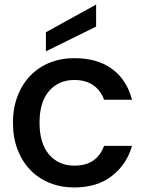

<svg xmlns="http://www.w3.org/2000/svg" viewBox="-20 -816 640 845"><path d="M37 -276Q37 -340 57 -392.5Q77 -445 113 -482.5Q149 -520 198.5 -540Q248 -560 307 -560Q409 -560 473.5 -512.5Q538 -465 561 -377H438Q424 -417 391 -440.5Q358 -464 307 -464Q238 -464 196 -415.5Q154 -367 154 -276Q154 -185 196 -136Q238 -87 307 -87Q358 -87 390 -109Q422 -131 438 -174H561Q538 -93 473 -42Q408 9 307 9Q248 9 198.5 -11Q149 -31 113 -68.5Q77 -106 57 -158.5Q37 -211 37 -276ZM403 -796V-699L182 -590V-674Z"/></svg>

Font: SVN-Poppins Medium
Style: Regular
Weight: 500
Designer: Ninad Kale (Devanagari), Jonny Pinhorn (Latin)
Foundry: Indian Type Foundry
Version: Version 3.002 2017; ttfautohint (v1.8.3)